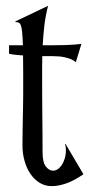

<svg xmlns="http://www.w3.org/2000/svg" viewBox="-20 -629 308 663"><path d="M161.6 -472.7Q188.5 -472.7 207.3 -473.4Q226.1 -474.1 238.3 -475.1Q252.4 -476.1 261.2 -477.5L241.7 -414.1Q236.3 -419.4 226.1 -424.3Q217.3 -428.2 201.7 -431.6Q186 -435.1 161.1 -435.1H126Q125.5 -418 125.5 -400.1Q125.5 -382.3 125.5 -363.8Q125.5 -321.3 125.7 -287.8Q126 -254.4 126.2 -224.9Q126.5 -195.3 126.7 -166.3Q127 -137.2 127 -103Q127 -68.8 138.2 -54.2Q149.4 -39.6 163.6 -39.6Q171.4 -39.6 179.2 -44.7Q187 -49.8 193.4 -59.3Q199.7 -68.8 203.6 -81.8Q207.5 -94.7 207.5 -110.4Q207.5 -123 204.6 -131.3L206.1 -132.3L268.1 -27.3Q236.3 -5.4 209.2 4.2Q182.1 13.7 158.7 13.7Q134.8 13.7 116 1.7Q97.2 -10.3 84.2 -29.8Q71.3 -49.3 64.5 -74.5Q57.6 -99.6 57.6 -126Q57.6 -155.8 58.1 -178.5Q58.6 -201.2 58.8 -221.2Q59.1 -241.2 59.6 -260.5Q60.1 -279.8 60.1 -303.2Q60.1 -346.2 60.1 -379.2Q60.1 -412.1 59.6 -437.5Q45.4 -438.5 36.1 -439.5Q26.9 -440.4 21.5 -441.4Q15.1 -442.4 11.2 -443.4V-472.7H59.1Q58.1 -501 56.6 -516.8Q55.2 -532.7 52.2 -540.8Q49.3 -548.8 44.7 -550.8Q40 -552.7 33.2 -552.7V-555.2L146 -608.9Q137.7 -577.1 133.5 -543.2Q129.4 -509.3 127.4 -472.7Z"/></svg>

Font: Smythe
Style: Regular
Weight: 400
Version: Version 1.000